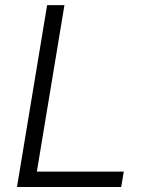

<svg xmlns="http://www.w3.org/2000/svg" viewBox="-20 -748 598 768"><path d="M47.9 0 168.5 -727.5H237.8L127.4 -61.5H475.1L464.8 0Z"/></svg>

Font: Inter 17pt Light
Style: Italic
Weight: 300
Italic angle: -9.3988°
Version: Version 4.001;git-66647c0bb